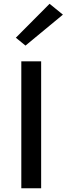

<svg xmlns="http://www.w3.org/2000/svg" viewBox="-20 -1016 360 1036"><path d="M95 0V-685H202V0ZM117.5 -770 65.5 -812.5 247.5 -995.5 319.5 -937Z"/></svg>

Font: Karla SemiBold
Style: Regular
Weight: 600
Designer: Jonathan Pinhorn
Version: Version 2.004; ttfautohint (v1.8.4.7-5d5b);gftools[0.9.33]